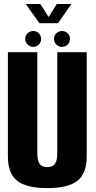

<svg xmlns="http://www.w3.org/2000/svg" viewBox="-20 -936 478 960"><path d="M216.5 4.5Q113 4.5 66.2 -31.8Q19.5 -68 19.5 -154V-675H166.5V-172.5Q166.5 -133 178 -116.8Q189.5 -100.5 216.5 -100.5Q243.5 -100.5 255 -116.8Q266.5 -133 266.5 -172.5V-675H413.5V-154Q413.5 -68 366.8 -31.8Q320 4.5 216.5 4.5ZM290 -701.5Q273.5 -701.5 261.8 -713.2Q250 -725 250 -741.5Q250 -758 261.8 -769.5Q273.5 -781 290 -781Q306.5 -781 318.2 -769.5Q330 -758 330 -741.5Q330 -725 318.2 -713.2Q306.5 -701.5 290 -701.5ZM146 -701.5Q129.5 -701.5 117.8 -713.2Q106 -725 106 -741.5Q106 -758 117.8 -769.5Q129.5 -781 146 -781Q162.5 -781 174 -769.5Q185.5 -758 185.5 -741.5Q185.5 -725 174 -713.2Q162.5 -701.5 146 -701.5ZM177 -820 109 -916H181.5L223 -851L264 -916H337L270 -820Z"/></svg>

Font: Anybody Condensed Regular
Style: Bold
Weight: 700
Width: 3
Designer: Tyler Finck
Foundry: Etcetera Type Company
Version: Version 1.010; ttfautohint (v1.8.3) -l 8 -r 50 -G 200 -x 14 